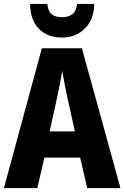

<svg xmlns="http://www.w3.org/2000/svg" viewBox="-20 -962 636 982"><path d="M426 0 390 -156H207L171 0H0L194 -715H399L596 0ZM326 -456Q319 -490 311 -530Q303 -570 298 -600Q294 -571 286 -531Q278 -491 271 -458L234 -290H363ZM462 -942Q461 -863 414.5 -816.5Q368 -770 297 -770Q223 -770 179 -814.5Q135 -859 134 -942H222Q226 -904 244.5 -889Q263 -874 297 -874Q328 -874 349 -888.5Q370 -903 374 -942Z"/></svg>

Font: Noto Sans Myanmar Condensed ExtraBold
Style: Regular
Weight: 800
Width: 3
Designer: Monotype Design Team
Foundry: Monotype Imaging Inc.
Version: Version 2.107; ttfautohint (v1.8.4.7-5d5b)